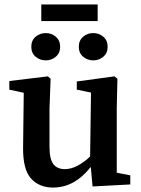

<svg xmlns="http://www.w3.org/2000/svg" viewBox="-20 -831 634 865"><path d="M397 9 389 -79Q316 14 219 14Q157 14 120 -26.5Q83 -67 84 -166L87 -413L22 -427V-466L196 -487L208 -476L203 -342V-170Q203 -114 220.5 -91.5Q238 -69 272 -69Q300 -69 329.5 -84.5Q359 -100 386 -126L390 -414L326 -427V-464L496 -487L509 -476L506 -342V-53L567 -41V0ZM186 -559Q160 -559 140.5 -575.5Q121 -592 121 -620Q121 -649 140.5 -665.5Q160 -682 186 -682Q212 -682 231.5 -665.5Q251 -649 251 -620Q251 -592 231.5 -575.5Q212 -559 186 -559ZM400 -559Q374 -559 354.5 -575.5Q335 -592 335 -620Q335 -649 354.5 -665.5Q374 -682 400 -682Q426 -682 445.5 -665.5Q465 -649 465 -620Q465 -592 445.5 -575.5Q426 -559 400 -559ZM166 -736V-811H420V-736Z"/></svg>

Font: Source Serif 4 Semibold
Style: Regular
Weight: 600
Designer: Frank Grießhammer
Foundry: Adobe
Version: Version 4.005;hotconv 1.1.0;makeotfexe 2.6.0